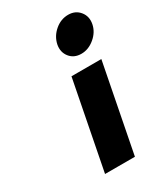

<svg xmlns="http://www.w3.org/2000/svg" viewBox="-172 -758 726 835"><g transform="rotate(-30 191.5 -340.0)"><path d="M189 -441H339L253 0H103ZM205 -592Q213 -629 243 -654.5Q273 -680 310 -680Q346 -680 367 -654Q388 -628 381 -592Q374 -556 343 -530Q312 -504 276 -504Q239 -504 218.5 -530Q198 -556 205 -592Z"/></g></svg>

Font: Teachers[wght] Italic
Style: Regular
Weight: 400
Designer: Alfredo Marco Pradil & Chank Diesel
Version: Version 1.000;Glyphs 3.1.2 (3151)